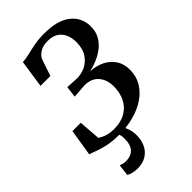

<svg xmlns="http://www.w3.org/2000/svg" viewBox="-290 -844 1170 1170"><g transform="rotate(-45 294.5 -259.5)"><path d="M228 8.5Q171 8.5 129.5 -0.5Q88 -9.5 60 -20.5Q32 -31.5 14 -36.5L41.5 -209H113.5L124 -68.5Q136.5 -60.5 151.2 -53.5Q166 -46.5 185.5 -42.2Q205 -38 230.5 -38Q289.5 -38 330.2 -61.8Q371 -85.5 392 -127.5Q413 -169.5 413 -224Q413 -282 381.2 -318.2Q349.5 -354.5 290 -354.5L200 -348L209 -420.5L284.5 -416.5Q323 -415 359.2 -431.8Q395.5 -448.5 419 -484.2Q442.5 -520 442.5 -575Q442.5 -634 412.2 -669.2Q382 -704.5 323 -704.5Q284.5 -704.5 259.5 -690Q234.5 -675.5 222 -653L184 -541.5H99L125.5 -720Q154 -721.5 185 -729.2Q216 -737 254 -744.2Q292 -751.5 340 -751.5Q456 -751.5 514.2 -704.2Q572.5 -657 572.5 -581Q572.5 -536.5 553.8 -503.8Q535 -471 505.2 -448.2Q475.5 -425.5 441.2 -411.5Q407 -397.5 376 -390.5Q428.5 -387.5 468.8 -366.8Q509 -346 531.8 -310.2Q554.5 -274.5 554.5 -226.5Q554.5 -171.5 529.2 -128Q504 -84.5 459 -54Q414 -23.5 355 -7.5Q296 8.5 228 8.5ZM246.5 -15 271.5 -13Q283 2 292 28Q301 54 301 85Q301 129 284.5 162.5Q268 196 236.8 214.8Q205.5 233.5 162 233.5Q141.5 233.5 121.2 228.8Q101 224 89 216L98 141.5Q105 145.5 118.5 148.5Q132 151.5 147 151.5Q187 151 210.2 126.2Q233.5 101.5 234 54.5Q235 30 229.8 14Q224.5 -2 220 -13Z"/></g></svg>

Font: Merriweather 60pt SemiBold
Style: Italic
Weight: 600
Italic angle: -7.8°
Version: Version 2.101